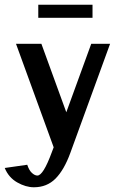

<svg xmlns="http://www.w3.org/2000/svg" viewBox="-25 -626 496 816"><path d="M0 0ZM0 0ZM119.1 169.9Q84.5 169.9 48.1 149.2Q11.7 128.4 -4.9 87.9L90.8 74.2Q98.6 98.1 110.8 109.1Q123 120.1 133.8 120.1Q158.7 120.1 194.8 22L203.1 0L43 -439.9H150.9L256.8 -148.9L362.8 -439.9H442.9L273.9 23.9Q247.6 96.2 210.9 133.1Q174.3 169.9 119.1 169.9ZM137.7 -606H368.2V-550.3H137.7Z"/></svg>

Font: Pfennig
Style: Bold
Weight: 700
Version: Version 20120410 ; ttfautohint (v0.8)